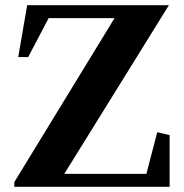

<svg xmlns="http://www.w3.org/2000/svg" viewBox="-20 -720 710 740"><path d="M35.2 -18.2 425.8 -657.2 429.6 -650H159.2L171.4 -657.6L88.6 -500H50.2L84.8 -700H631L223.4 -42.8L220 -50H553.2L542.6 -43.6L586 -210.4L633.8 -199.2V0H35.2Z"/></svg>

Font: Wittgenstein
Style: Regular
Weight: 400
Designer: Jörg Drees
Foundry: Jörg Drees
Version: Version 1.003;Glyphs 3.1.2 (3151)